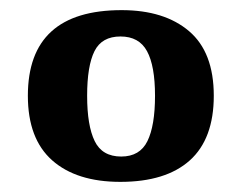

<svg xmlns="http://www.w3.org/2000/svg" viewBox="-20 -739 477 379"><path d="M217.6 -380Q131 -380 83 -422.5Q35 -465 35 -550Q35 -719 220.2 -719Q304.4 -719 353.2 -677.5Q402 -636 402 -550Q402 -465 354.8 -422.5Q307.5 -380 217.6 -380ZM219.3 -430Q256 -430 271 -460.4Q286 -490.9 286 -549.9Q286 -609 270.2 -638Q254.5 -667 217.8 -667Q181 -667 166.5 -638Q152 -608.9 152 -550Q152 -491 166.9 -460.5Q181.7 -430 219.3 -430Z"/></svg>

Font: Noto Serif Test
Style: Regular
Weight: 400
Version: Version 1.000